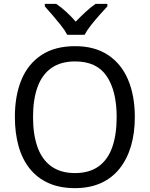

<svg xmlns="http://www.w3.org/2000/svg" viewBox="-20 -964 775 994"><path d="M678 -358Q678 -275 658 -207.5Q638 -140 599 -91Q560 -42 502 -16Q444 10 368 10Q289 10 230.5 -16.5Q172 -43 133.5 -91.5Q95 -140 76 -208Q57 -276 57 -359Q57 -469 91 -551Q125 -633 194.5 -679Q264 -725 369 -725Q470 -725 539 -679.5Q608 -634 643 -551.5Q678 -469 678 -358ZM151 -358Q151 -268 174 -203Q197 -138 245.5 -103Q294 -68 368 -68Q443 -68 491 -103Q539 -138 561.5 -203Q584 -268 584 -358Q584 -493 532.5 -569.5Q481 -646 369 -646Q294 -646 245.5 -611.5Q197 -577 174 -512.5Q151 -448 151 -358ZM536 -931Q518 -912 495 -886Q472 -860 451 -833.5Q430 -807 418 -784H328Q316 -807 295 -833.5Q274 -860 251.5 -886Q229 -912 212 -931V-944H271Q296 -927 322.5 -903Q349 -879 372 -852Q398 -879 424 -903Q450 -927 475 -944H536Z"/></svg>

Font: Noto Sans Display
Style: Regular
Weight: 400
Designer: Monotype Design Team
Foundry: Monotype Imaging Inc.
Version: Version 2.003